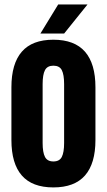

<svg xmlns="http://www.w3.org/2000/svg" viewBox="-20 -827 478 858"><path d="M218.5 10.5Q124 10.5 77.5 -42.8Q31 -96 31 -201.5V-437Q31 -542.5 77.5 -596Q124 -649.5 218.5 -649.5Q313 -649.5 359.8 -596Q406.5 -542.5 406.5 -437V-201.5Q406.5 -96 359.8 -42.8Q313 10.5 218.5 10.5ZM218.5 -105.5Q246 -105.5 256.2 -125.8Q266.5 -146 266.5 -188V-451Q266.5 -493.5 256.2 -513.5Q246 -533.5 218.5 -533.5Q191.5 -533.5 181 -513.5Q170.5 -493.5 170.5 -451V-188Q170.5 -146 181 -125.8Q191.5 -105.5 218.5 -105.5ZM240 -807H371L266.5 -677H160.5Z"/></svg>

Font: Anek Latin Condensed
Style: Bold
Weight: 700
Width: 3
Designer: Yesha Goshar
Foundry: Ek Type
Version: Version 1.003